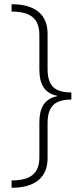

<svg xmlns="http://www.w3.org/2000/svg" viewBox="-20 -734 386 912"><path d="M35 123V158C146 158 206 109 206 18V-148C206 -228 239 -261 319 -261V-295C239 -295 206 -326 206 -408V-574C206 -665 147 -714 35 -714V-679C125 -679 167 -646 167 -568V-404C167 -336 190 -291 252 -279V-277C190 -265 167 -220 167 -152V14C167 90 125 123 35 123Z"/></svg>

Font: Noto Sans Arabic ExtLt
Style: Regular
Weight: 200
Designer: Monotype Design Team, Nadine Chahine, Nizar Qandah and Khaled Hosny
Foundry: Monotype Imaging Inc.
Version: Version 2.012